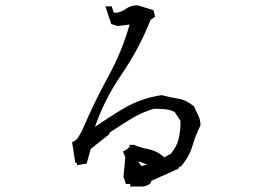

<svg xmlns="http://www.w3.org/2000/svg" viewBox="-20 -763 1040 716"><path d="M508.3 -67.4H465.8V-77.1H449.2L440.4 -104.5L447.3 -176.8L438.5 -197.8L458 -209.5V-214.8L461.4 -211.4L461.9 -211.9L461.4 -211.4L462.9 -210V-222.7H479Q504.4 -212.4 532.2 -207Q560.1 -201.7 583 -184.1L593.3 -176.3L617.2 -189.9Q639.6 -216.3 646.5 -246.3Q653.3 -276.4 653.3 -312L631.3 -345.7Q614.7 -354 595 -355.7Q575.2 -357.4 553.7 -357.4Q508.8 -344.2 468.8 -319.8Q428.7 -295.4 387.7 -268.1V-266.6V-262.7L318.4 -207.5L303.2 -153.3L266.6 -147V-156.2H260.7L249 -232.9L254.4 -235.4Q266.1 -241.2 272.7 -252.4Q279.3 -263.7 286.1 -275.9Q330.1 -379.4 382.8 -475.8Q435.5 -572.3 463.4 -671.4L418 -666L395 -673.3L373 -739.3H383.8H396.5L404.3 -715.8H415.5Q434.6 -718.8 448.7 -729.5Q467.3 -743.2 492.2 -743.2H493.2L552.2 -725.1L558.6 -700.7L541.5 -689Q498.5 -580.1 431.6 -482.9Q370.1 -393.1 334 -289.6Q387.2 -326.7 444.3 -360.4Q507.3 -397 582.5 -408.2Q611.8 -400.4 643.6 -395.3Q675.3 -390.1 702.1 -367.2L703.6 -366.2Q711.4 -348.1 719.5 -332.3Q727.5 -316.4 727.5 -296.9V-294.9Q708.5 -256.8 697.8 -219.7Q686.5 -179.7 656.2 -144.5L653.8 -141.6H648.9L645.5 -133.8L544.9 -88.9L541.5 -80.6L540.5 -79.1Q527.3 -67.4 508.3 -67.4ZM511.7 -144.5 528.3 -149.9 495.1 -161.6 506.3 -144.5Z"/></svg>

Font: Bakudai
Style: Bold
Weight: 700
Version: Version 1.48